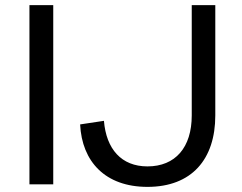

<svg xmlns="http://www.w3.org/2000/svg" viewBox="-20 -720 946 750"><path d="M95 -700V0H188V-700ZM821 -269V-700H729V-269C729 -144 665 -70 556 -70C454 -70 395 -138 386 -248L293 -234C300 -89 391 10 556 10C729 10 821 -98 821 -269Z"/></svg>

Font: Gully
Style: Regular
Weight: 400
Designer: jaikishan Patel
Foundry: MagicType
Version: Version 1.000;Glyphs 3.2 (3242)